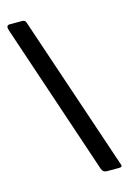

<svg xmlns="http://www.w3.org/2000/svg" viewBox="-118 -800 593 883"><g transform="rotate(-15 178.5 -358.0)"><path d="M278 26Q269 26 263 22Q257 18 253 8L9 -719Q2 -742 21 -742H80Q94 -742 98 -729L348 13Q353 26 337 26H278Z"/></g></svg>

Font: Libre Franklin SemiBold
Style: Regular
Weight: 600
Designer: Pablo Impallari, Rodrigo Fuenzalida, Nhung Nguyen
Foundry: Impallari Type
Version: Version 3.000